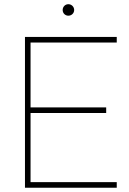

<svg xmlns="http://www.w3.org/2000/svg" viewBox="-20 -885 609 905"><path d="M124 -26.4V-352.5H480.5V-378.9H124V-684.6H530.3V-710.9H97.7V0H530.3V-26.4ZM275.4 -837.9C275.4 -822.8 287.1 -811 302.2 -811C317.4 -811 329.6 -822.8 329.6 -837.9C329.6 -853 317.4 -865.2 302.2 -865.2C287.1 -865.2 275.4 -853 275.4 -837.9Z"/></svg>

Font: Vazirmatn Thin
Style: Regular
Weight: 100
Designer: Saber Rastikerdar
Foundry: Saber Rastikerdar
Version: Version 33.003